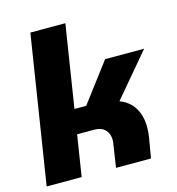

<svg xmlns="http://www.w3.org/2000/svg" viewBox="-108 -824 846 917"><g transform="rotate(-15 315.0 -365.0)"><path d="M10 0 125 -730H298L234 -323H292L437 -515H630L451 -303Q499 -285 523 -245Q547 -205 547 -149Q547 -138 546 -125.5Q545 -113 543 -100L526 0H353L371 -119Q372 -123 372 -127Q372 -131 372 -134Q372 -165 353 -184Q334 -203 300 -203H215L183 0Z"/></g></svg>

Font: MuseoModerno Thin ExtraBold
Style: Italic
Weight: 800
Italic angle: -9°
Version: Version 1.003